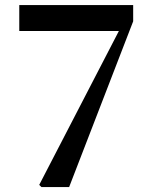

<svg xmlns="http://www.w3.org/2000/svg" viewBox="-20 -761 628 781"><path d="M148.7 0 139.5 -8.9 483.9 -674.2 469.6 -616.5V-634.9H58.4V-740.5H521.7V-674.3L261.2 0Z"/></svg>

Font: Noto Serif TC
Style: Regular
Weight: 200
Designer: Ryoko NISHIZUKA 西塚涼子 (kana & ideographs); Frank Grießhammer (Latin, Greek & Cyrillic); Wenlong ZHANG 张文龙 (bopomofo); San
Foundry: Adobe
Version: Version 2.001;hotconv 1.1.0;makeotfexe 2.6.0